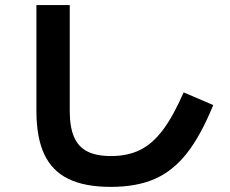

<svg xmlns="http://www.w3.org/2000/svg" viewBox="-20 -729 904 754"><path d="M123 -293.9V-709H253.9V-293.9Q253.9 -230.5 270.5 -191.7Q287.1 -152.8 322.5 -134.5Q357.9 -116.2 416 -116.2Q481.9 -116.2 530.5 -140.4Q579.1 -164.6 619.6 -218.5Q660.2 -272.5 701.2 -366.2L817.4 -316.4Q768.6 -196.8 713.9 -127.2Q659.2 -57.6 587.9 -26.4Q516.6 4.9 415 4.9Q313 4.9 248.8 -26.4Q184.6 -57.6 153.8 -123.3Q123 -189 123 -293.9Z"/></svg>

Font: Pretendard GOV
Style: Bold
Weight: 700
Designer: Base glyphs from Inter by Rasmus Andersson; Hangeul glyphs from Noto Sans CJK(Source Han Sans) by Jang Soo-young and Kan
Foundry: Kil Hyung-jin
Version: Version 1.309